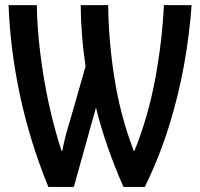

<svg xmlns="http://www.w3.org/2000/svg" viewBox="-20 -734 784 754"><path d="M169.9 0Q97.7 -176.8 58.8 -358.2Q20 -539.6 13.7 -713.9H124.5Q126 -623.5 138.2 -524.4Q150.4 -425.3 171.6 -327.1Q192.9 -229 221.7 -141.6H224.6Q230 -171.9 239.5 -207Q249 -242.2 258.8 -273.4L315.9 -473.1Q307.1 -533.7 302.2 -593Q297.4 -652.3 296.9 -713.9H404.8Q406.2 -574.2 429.4 -426.8Q452.6 -279.3 505.4 -141.1H507.8Q561.5 -273.9 589.4 -423.6Q617.2 -573.2 623.5 -713.9H732.4Q724.6 -602.5 703.4 -482.4Q682.1 -362.3 644.3 -240.2Q606.4 -118.2 548.8 0H464.8Q431.2 -76.2 403.1 -156.5Q375 -236.8 356.9 -311.5L270 0Z"/></svg>

Font: Open Sans Condensed SemiBold
Style: Regular
Weight: 600
Width: 3
Designer: Monotype Design Team
Foundry: Monotype Imaging Inc.
Version: Version 3.000; ttfautohint (v1.8.4)